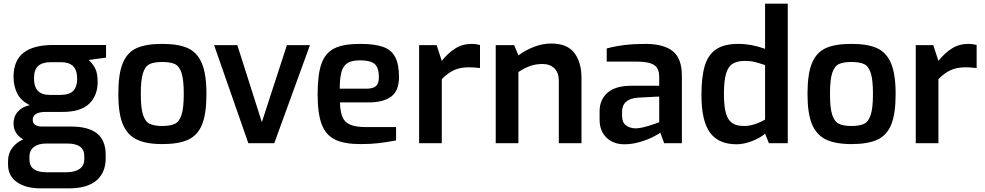

<svg xmlns="http://www.w3.org/2000/svg" viewBox="-20 -783 5384 1050"><path d="M560 -468 465 -455Q487 -435 500.5 -409Q514 -383 514 -334Q514 -261 468 -216Q422 -171 322 -171H231Q159 -171 159 -127Q159 -108 173.5 -99.5Q188 -91 209 -91H368Q463 -91 510.5 -53.5Q558 -16 558 65V82Q558 161 507.5 204Q457 247 357 247H200Q121 247 72.5 213Q24 179 24 117V98Q24 57 46.5 26.5Q69 -4 107 -21Q81 -35 67.5 -57.5Q54 -80 54 -107Q54 -146 77.5 -172.5Q101 -199 143 -208Q95 -231 74.5 -271.5Q54 -312 54 -362Q54 -452 108.5 -494.5Q163 -537 271 -537H560ZM402 -350Q402 -400 379.5 -421.5Q357 -443 314 -443H258Q212 -443 189 -422.5Q166 -402 166 -355Q166 -308 187.5 -286Q209 -264 251 -264H309Q361 -264 381.5 -287Q402 -310 402 -350ZM230 2Q191 2 166 20.5Q141 39 141 74V90Q141 125 165 142Q189 159 233 159H342Q389 159 415 141Q441 123 441 88V71Q441 2 349 2Z M627 -269Q627 -379 651.5 -438Q676 -497 727.5 -520Q779 -543 867 -543Q956 -543 1007.5 -519.5Q1059 -496 1084 -436.5Q1109 -377 1109 -269Q1109 -161 1085 -102Q1061 -43 1009 -19Q957 5 867 5Q780 5 728 -20Q676 -45 651.5 -104Q627 -163 627 -269ZM985 -270Q985 -346 973 -383.5Q961 -421 936.5 -432.5Q912 -444 867 -444Q823 -444 798.5 -432.5Q774 -421 762 -383.5Q750 -346 750 -270Q750 -193 762 -155.5Q774 -118 798.5 -106Q823 -94 867 -94Q912 -94 936.5 -106Q961 -118 973 -155.5Q985 -193 985 -270Z M1151 -536H1278L1412 -115L1549 -536H1675L1480 0H1338Z M1717 -268Q1717 -377 1738.5 -436Q1760 -495 1809.5 -519Q1859 -543 1949 -543Q2028 -543 2074 -527Q2120 -511 2141 -471.5Q2162 -432 2162 -361Q2162 -287 2119.5 -255Q2077 -223 1996 -223H1839Q1841 -171 1853 -142.5Q1865 -114 1895.5 -101Q1926 -88 1984 -88H2146V-15Q2092 -5 2049.5 0Q2007 5 1952 5Q1863 5 1812.5 -19.5Q1762 -44 1739.5 -102.5Q1717 -161 1717 -268ZM1984 -298Q2020 -298 2036 -312Q2052 -326 2052 -361Q2052 -413 2029 -433Q2006 -453 1949 -453Q1906 -453 1882.5 -439.5Q1859 -426 1848.5 -393Q1838 -360 1838 -298Z M2272 -536H2368L2396 -450Q2431 -494 2470.5 -518.5Q2510 -543 2560 -543Q2584 -543 2605 -537V-411Q2567 -415 2544 -415Q2497 -415 2463 -399.5Q2429 -384 2396 -350V0H2272Z M2691 -536H2792L2815 -480Q2852 -508 2899.5 -526.5Q2947 -545 2994 -545Q3082 -545 3121 -493.5Q3160 -442 3160 -357V0H3036V-342Q3036 -385 3012 -409Q2988 -433 2947 -433Q2910 -433 2879 -422Q2848 -411 2815 -389V0H2691Z M3259 -129V-174Q3259 -238 3302.5 -276Q3346 -314 3432 -314H3585V-361Q3585 -391 3575 -409Q3565 -427 3538 -436.5Q3511 -446 3460 -446H3298V-518Q3389 -543 3508 -543Q3610 -543 3659.5 -503Q3709 -463 3709 -369V0H3612L3591 -58Q3581 -49 3550 -33.5Q3519 -18 3477.5 -6Q3436 6 3395 6Q3334 6 3296.5 -30.5Q3259 -67 3259 -129ZM3585 -115V-255L3469 -249Q3382 -242 3382 -172V-150Q3382 -114 3402.5 -98Q3423 -82 3455 -81Q3483 -81 3529.5 -95.5Q3576 -110 3585 -115Z M3816 -263Q3816 -365 3835 -425.5Q3854 -486 3898 -514.5Q3942 -543 4018 -543Q4089 -543 4164 -516V-763H4288V0H4185L4164 -52Q4138 -29 4093 -11.5Q4048 6 4008 6Q3910 6 3863 -57.5Q3816 -121 3816 -263ZM4164 -129V-427Q4132 -438 4108 -444Q4084 -450 4056 -450Q4012 -450 3987 -434.5Q3962 -419 3950.5 -380Q3939 -341 3939 -269Q3939 -201 3950 -163.5Q3961 -126 3984.5 -110Q4008 -94 4049 -94Q4103 -94 4164 -129Z M4396 -269Q4396 -379 4420.5 -438Q4445 -497 4496.5 -520Q4548 -543 4636 -543Q4725 -543 4776.5 -519.5Q4828 -496 4853 -436.5Q4878 -377 4878 -269Q4878 -161 4854 -102Q4830 -43 4778 -19Q4726 5 4636 5Q4549 5 4497 -20Q4445 -45 4420.5 -104Q4396 -163 4396 -269ZM4754 -270Q4754 -346 4742 -383.5Q4730 -421 4705.5 -432.5Q4681 -444 4636 -444Q4592 -444 4567.5 -432.5Q4543 -421 4531 -383.5Q4519 -346 4519 -270Q4519 -193 4531 -155.5Q4543 -118 4567.5 -106Q4592 -94 4636 -94Q4681 -94 4705.5 -106Q4730 -118 4742 -155.5Q4754 -193 4754 -270Z M4988 -536H5084L5112 -450Q5147 -494 5186.5 -518.5Q5226 -543 5276 -543Q5300 -543 5321 -537V-411Q5283 -415 5260 -415Q5213 -415 5179 -399.5Q5145 -384 5112 -350V0H4988Z"/></svg>

Font: Exo SemiBold
Style: Regular
Weight: 600
Designer: Natanael Gama
Foundry: Natanael Gama
Version: Version 1.500